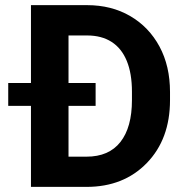

<svg xmlns="http://www.w3.org/2000/svg" viewBox="-20 -731 727 751"><path d="M318.4 0H165L166 -118.2H318.4Q405.8 -118.2 450.9 -175.5Q496.1 -232.9 496.1 -339.4V-372.1Q496.1 -443.8 475.8 -492.9Q455.6 -542 416.5 -567.1Q377.4 -592.3 320.3 -592.3H162.1V-710.9H320.3Q416 -710.9 489.3 -668.2Q562.5 -625.5 603.8 -549.1Q645 -472.7 645 -371.1V-339.4Q645 -187 554.4 -93.5Q463.9 0 318.4 0ZM248 -710.9V0H101.1V-710.9ZM354 -406.3V-316.9H12.2V-406.3Z"/></svg>

Font: RobotoDEMO
Style: Regular
Weight: 400
Designer: Christian Robertson
Foundry: Google
Version: Version 2.136